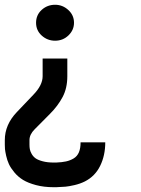

<svg xmlns="http://www.w3.org/2000/svg" viewBox="-41 -761 586 798"><path d="M188 -741.2Q219.2 -741.2 242.9 -719.5Q266.6 -697.8 266.6 -666.5Q266.6 -636.2 243.7 -614Q220.7 -591.8 188 -591.8Q156.2 -591.8 132.6 -613Q108.9 -634.3 108.9 -666.5Q108.9 -698.7 132.3 -720Q155.8 -741.2 188 -741.2ZM-21 -178.7Q-21 -242.7 28.8 -294.9L97.2 -366.7Q136.2 -406.7 136.2 -444.3V-517.6H238.8V-444.3Q238.8 -394.5 219.2 -357.7Q199.7 -320.8 166.5 -287.6L103 -223.6Q81.5 -202.1 81.5 -178.7V-159.7Q81.5 -149.4 83 -140.9Q84.5 -132.3 90.6 -121.3Q96.7 -110.4 106.9 -103Q117.2 -95.7 136.7 -90.6Q156.2 -85.4 182.6 -85.4H192.4Q216.8 -86.4 233.6 -90.1Q250.5 -93.8 265.1 -102.5Q279.8 -111.3 286.9 -127.9Q293.9 -144.5 293.9 -169.4H396.5Q396.5 -114.7 375.2 -71.5Q354 -28.3 311.5 -6.8Q292 2.9 268.6 8.3Q245.1 13.7 231.2 14.9Q217.3 16.1 192.4 17.1H182.6Q141.6 17.1 108.6 8.3Q75.7 -0.5 54.9 -13.2Q34.2 -25.9 18.8 -44.4Q3.4 -63 -3.9 -78.9Q-11.2 -94.7 -15.4 -113.5Q-19.5 -132.3 -20.3 -141.4Q-21 -150.4 -21 -159.7Z"/></svg>

Font: Anka/Coder Condensed
Style: Bold
Weight: 700
Width: 4
Monospace: yes
Version: Version 001.100